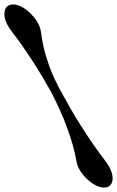

<svg xmlns="http://www.w3.org/2000/svg" viewBox="-51 -805 526 862"><path d="M123 -694Q131 -678 134 -653.5Q137 -629 145 -593Q153 -557 170.5 -507.5Q188 -458 224 -392Q272 -304 309 -245.5Q346 -187 373 -149Q400 -111 417 -89Q434 -67 441 -53Q460 -15 452.5 11Q445 37 416 37Q401 37 385 30Q369 23 353.5 11Q338 -1 324 -17.5Q310 -34 301 -53Q294 -67 290.5 -89.5Q287 -112 276.5 -151Q266 -190 244 -248.5Q222 -307 178 -393Q136 -468 103 -519Q70 -570 45.5 -604.5Q21 -639 5 -659.5Q-11 -680 -18 -694Q-37 -732 -29 -758.5Q-21 -785 8 -785Q23 -785 39 -778Q55 -771 70.5 -758.5Q86 -746 100 -729.5Q114 -713 123 -694Z"/></svg>

Font: Reclame
Style: Regular
Weight: 400
Designer: Peter Wiegel
Foundry: Peter Wiegel
Version: Version 1.000